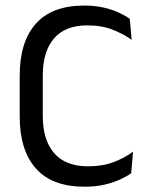

<svg xmlns="http://www.w3.org/2000/svg" viewBox="-20 -671 548 702"><path d="M289.2 11.7Q170.4 11.7 111.3 -54.9Q52.1 -121.6 52.1 -244.2V-395.7Q52.1 -518 111.1 -584.4Q170.1 -650.7 288.2 -650.7Q326.1 -650.7 357.4 -643.7Q388.6 -636.7 413 -625.5Q437.4 -614.3 454.5 -602.3L461.4 -525.4Q431.8 -546.5 392.2 -562.3Q352.5 -578.2 298.8 -578.2Q218.4 -578.2 177.4 -530.4Q136.4 -482.6 136.4 -394.6V-246.9Q136.4 -159.4 178 -111.1Q219.5 -62.9 302.2 -62.9Q355.2 -62.9 395.7 -78.4Q436.3 -94 466.4 -116.5L459.6 -37.5Q442.5 -25.5 417.5 -14.1Q392.5 -2.7 360.3 4.5Q328.1 11.7 289.2 11.7Z"/></svg>

Font: Anek Malayalam Medium
Style: Regular
Weight: 500
Designer: Maithili Shingre (Malayalam) & Yesha Goshar (Latin)
Foundry: Ek Type
Version: Version 1.003